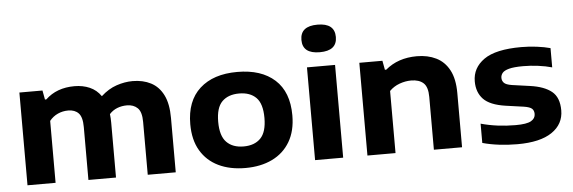

<svg xmlns="http://www.w3.org/2000/svg" viewBox="-50 -953 3366 1127"><g transform="rotate(-5 1632.5 -390.0)"><path d="M71.5 0V-546.5H207.5L217.5 -492.5H225.5Q291.5 -555.5 396.5 -555.5Q445.5 -555.5 485.8 -538Q526 -520.5 552 -483Q596 -523 644.2 -539.2Q692.5 -555.5 739 -555.5Q800 -555.5 846.5 -531.5Q893 -507.5 919 -455.8Q945 -404 945 -320.5V0H780V-311.5Q780 -370.5 756.2 -393.5Q732.5 -416.5 693.5 -416.5Q663 -416.5 636.5 -406.2Q610 -396 590 -374Q593 -350 593 -322.5V0H430.5V-311.5Q430.5 -370.5 408.5 -393.5Q386.5 -416.5 347.5 -416.5Q315 -416.5 286.2 -403.5Q257.5 -390.5 237 -365V0Z M1355.5 10.5Q1264.5 10.5 1197 -22Q1129.5 -54.5 1092 -117.8Q1054.5 -181 1054.5 -273.5Q1054.5 -410.5 1134.5 -483Q1214.5 -555.5 1355.5 -555.5Q1497 -555.5 1576.5 -483.5Q1656 -411.5 1656 -273.5Q1656 -182 1618.5 -118.5Q1581 -55 1513.2 -22.2Q1445.5 10.5 1355.5 10.5ZM1355.5 -116.5Q1420 -116.5 1455.8 -153.2Q1491.5 -190 1491.5 -273Q1491.5 -356.5 1455.8 -392.5Q1420 -428.5 1355.5 -428.5Q1291 -428.5 1255 -392.5Q1219 -356.5 1219 -273.5Q1219 -190.5 1255 -153.5Q1291 -116.5 1355.5 -116.5Z M1766 0V-546.5H1931.5V0ZM1849 -628.5Q1747.5 -628.5 1747.5 -709.5Q1747.5 -791 1849 -791Q1950.5 -791 1950.5 -709.5Q1950.5 -628.5 1849 -628.5Z M2074.5 0V-546.5H2210.5L2220.5 -492.5H2228.5Q2302.5 -555.5 2414 -555.5Q2478 -555.5 2527.2 -531.2Q2576.5 -507 2604.2 -455Q2632 -403 2632 -319.5V0H2466V-311Q2466 -370 2440.5 -393.2Q2415 -416.5 2368 -416.5Q2334 -416.5 2299.5 -404Q2265 -391.5 2240 -366V0Z M2958 10.5Q2902.5 10.5 2849.8 4Q2797 -2.5 2752.5 -15V-128.5Q2847.5 -102 2956.5 -102Q3022.5 -102 3048 -116.8Q3073.5 -131.5 3073.5 -157.5Q3073.5 -178 3061.5 -189Q3049.5 -200 3015 -205.5L2908.5 -220.5Q2816 -234 2778 -274Q2740 -314 2740 -378.5Q2740 -458 2809 -506.8Q2878 -555.5 3029 -555.5Q3074 -555.5 3119.8 -549.8Q3165.5 -544 3200 -534.5V-421Q3163.5 -431.5 3118.8 -437.2Q3074 -443 3030.5 -443Q2976 -443 2947.2 -435.2Q2918.5 -427.5 2908 -414.5Q2897.5 -401.5 2897.5 -385.5Q2897.5 -368.5 2909 -356.2Q2920.5 -344 2955 -338.5L3061.5 -323.5Q3144 -312 3187.5 -276.8Q3231 -241.5 3231 -165.5Q3231 -84 3161.5 -36.8Q3092 10.5 2958 10.5Z"/></g></svg>

Font: Encode Sans Expanded
Style: Bold
Weight: 700
Width: 7
Designer: Multiple Designers
Foundry: Impallari Type
Version: Version 3.000; ttfautohint (v1.8.3) -l 8 -r 50 -G 200 -x 14 